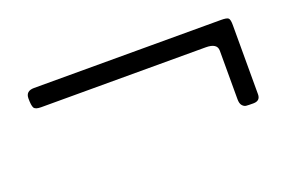

<svg xmlns="http://www.w3.org/2000/svg" viewBox="-43 -342 612 412"><g transform="rotate(-20 263.5 -136.0)"><path d="M31 -215Q31 -232 50 -232H477Q490 -232 493.5 -229Q497 -226 497 -213V-55Q497 -40 481 -40Q469 -40 464.5 -40.5Q460 -41 456 -45.5Q452 -50 452 -60V-171Q452 -188 426 -188H50Q37 -188 34 -193.5Q31 -199 31 -215Z"/></g></svg>

Font: OFL Sorts Mill Goudy TT
Style: Regular
Weight: 500
Version: Version 003.000